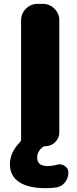

<svg xmlns="http://www.w3.org/2000/svg" viewBox="-20 -775 395 991"><path d="M217.8 196.3Q126 196.3 78.6 164.6Q31.2 132.8 31.2 73.2Q31.2 11.7 82 -40Q88.9 -46.9 88.9 -56.6V-669.9Q88.9 -705.1 113.8 -730Q138.7 -754.9 173.8 -754.9H201.2Q236.3 -754.9 261.2 -730Q286.1 -705.1 286.1 -669.9V-91.8Q286.1 -62.5 265.1 -41.5Q244.1 -20.5 214.8 -20.5Q206.1 -20.5 200.2 -15.6Q171.9 6.8 171.9 38.1Q171.9 82 224.6 82Q249 82 274.4 75.2Q281.2 73.2 288.1 73.2Q302.7 73.2 314.5 82Q333 93.8 333 115.2Q333 143.6 315.9 165.5Q298.8 187.5 272.5 192.4Q245.1 196.3 217.8 196.3Z"/></svg>

Font: Gen Jyuu GothicX Heavy
Style: Bold
Weight: 900
Designer: [Source Han Sans]
Ryoko NISHIZUKA  (kana & ideographs); Paul D. Hunt (Latin, Greek & Cyrillic); Wenlong ZHANG  (bopomofo
Version: Version 1.002.20150607